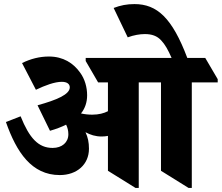

<svg xmlns="http://www.w3.org/2000/svg" viewBox="-20 -911 1087 941"><path d="M273 -53C357 -53 416 -105 416 -182C416 -213 411 -238 399 -263C423 -250 448 -242 478 -242C489 -242 499 -243 509 -245V-74L644 10H660V-507H769V-74L904 10H920V-507H1047V-523L986 -627H898C824 -823 750 -891 639 -891C602 -891 571 -885 537 -872L606 -728C636 -739 665 -744 690 -744C724 -744 750 -735 770 -713C789 -693 804 -666 821 -627H400V-612L461 -507H509V-366C490 -356 464 -349 432 -349C414 -349 395 -351 377 -355C397 -380 407 -410 407 -444C407 -483 396 -524 372 -556C340 -601 290 -634 220 -634C174 -634 131 -623 88 -602L156 -471C202 -493 248 -510 283 -510C309 -510 322 -499 322 -483C322 -448 258 -421 164 -395L225 -270C256 -279 282 -289 304 -300C311 -286 315 -271 315 -253C315 -213 284 -186 238 -186C168 -186 124 -234 81 -341L9 -313C61 -165 135 -53 273 -53Z"/></svg>

Font: Noto Serif Devanagari SemiCondensed Black
Style: Regular
Weight: 900
Width: 4
Designer: Universal Thirst, Indian Type Foundry and the Monotype Design Team
Foundry: Monotype Imaging Inc.
Version: Version 2.004